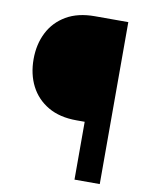

<svg xmlns="http://www.w3.org/2000/svg" viewBox="-81 -771 644 830"><g transform="rotate(10 241.0 -355.5)"><path d="M303.7 0V-253.9H267.6Q193.8 -253.9 142.8 -283.7Q91.8 -313.5 65.4 -365Q39.1 -416.5 39.1 -482.4Q39.1 -547.9 65.4 -599.6Q91.8 -651.4 142.8 -681.2Q193.8 -710.9 267.6 -710.9H414.6V0Z"/></g></svg>

Font: Robert Sans Black
Style: Regular
Weight: 900
Designer: Christian Robertson (extended by Adam Twardoch)
Foundry: Google
Version: Version 12.135;April 2, 2019;FontCreator 11.5.0.2425 64-bit;